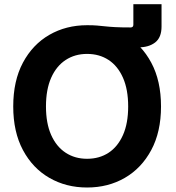

<svg xmlns="http://www.w3.org/2000/svg" viewBox="-20 -854 809 885"><path d="M384.3 -645.5V-737.8Q409.2 -737.8 427 -736.3Q444.8 -734.9 463.9 -732.7Q482.9 -730.5 510.5 -729Q538.1 -727.5 582 -727.5Q594.7 -727.5 594.7 -740.2V-834.5H724.6V-731.9Q724.6 -681.2 695.3 -658.4Q666 -635.7 618.2 -635.7Q594.2 -635.7 571 -637.2Q547.9 -638.7 521.7 -640.6Q495.6 -642.6 462.4 -644Q429.2 -645.5 384.3 -645.5ZM381.3 10.3Q284.7 10.3 207.5 -34.2Q130.4 -78.6 85.7 -162.4Q41 -246.1 41 -363.3Q41 -481.4 85.7 -565.2Q130.4 -648.9 207.5 -693.4Q284.7 -737.8 381.3 -737.8Q478.5 -737.8 555.4 -693.4Q632.3 -648.9 677.2 -565.2Q722.2 -481.4 722.2 -363.3Q722.2 -246.1 677.2 -162.4Q632.3 -78.6 555.4 -34.2Q478.5 10.3 381.3 10.3ZM381.3 -122.1Q438 -122.1 480.5 -149.9Q522.9 -177.7 546.9 -231.7Q570.8 -285.6 570.8 -363.3Q570.8 -441.4 546.9 -495.6Q522.9 -549.8 480.5 -577.6Q438 -605.5 381.3 -605.5Q325.2 -605.5 282.5 -577.4Q239.7 -549.3 215.8 -495.4Q191.9 -441.4 191.9 -363.3Q191.9 -285.6 215.8 -231.9Q239.7 -178.2 282.5 -150.1Q325.2 -122.1 381.3 -122.1Z"/></svg>

Font: Inter 20pt
Style: Bold
Weight: 700
Version: Version 4.001;git-66647c0bb